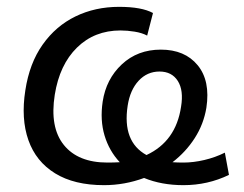

<svg xmlns="http://www.w3.org/2000/svg" viewBox="-20 -532 712 561"><path d="M284 9Q197 9 141 -25.5Q85 -60 63 -122.5Q41 -185 54 -268Q66 -347 104.5 -401.5Q143 -456 200.5 -484Q258 -512 328 -512Q394 -512 427 -494L410 -428Q395 -436 373.5 -439.5Q352 -443 332 -443Q256 -443 205 -393Q154 -343 140 -255Q125 -160 166.5 -108.5Q208 -57 294 -57Q313 -57 330 -58Q299 -91 285.5 -136Q272 -181 280 -235Q290 -301 336 -344Q382 -387 450 -387Q520 -387 557.5 -341.5Q595 -296 583 -217Q575 -169 549 -128.5Q523 -88 484 -58Q499 -57 516 -57Q545 -57 577 -64.5Q609 -72 637 -86L649 -21Q587 9 516 9Q452 9 401 -12Q344 9 284 9ZM353 -223Q337 -118 408 -79Q494 -119 509 -220Q517 -268 499.5 -295.5Q482 -323 446 -323Q410 -323 385 -296Q360 -269 353 -223Z"/></svg>

Font: Mulish Medium
Style: Italic
Weight: 500
Italic angle: -9°
Designer: Vernon Adams
Foundry: Vernon Adams
Version: Version 3.603; ttfautohint (v1.8.3)